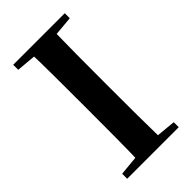

<svg xmlns="http://www.w3.org/2000/svg" viewBox="-228 -811 882 882"><g transform="rotate(-45 213.0 -370.5)"><path d="M45.1 0V-32.6L198.2 -47.3H226L380.1 -32.6V0ZM138.6 0Q141.4 -85.2 141.7 -171.8Q142.1 -258.5 142.1 -346.1V-393.6Q142.1 -481.3 141.7 -567.7Q141.4 -654.1 138.6 -740.5H287Q285.3 -655.6 284.8 -568.4Q284.3 -481.3 284.3 -393.6V-346.9Q284.3 -259.9 284.8 -173.3Q285.3 -86.6 287 0ZM45.1 -707.9V-740.5H380.1V-707.9L226 -694.2H198.2Z"/></g></svg>

Font: Noto Serif TC
Style: Regular
Weight: 200
Designer: Ryoko NISHIZUKA 西塚涼子 (kana & ideographs); Frank Grießhammer (Latin, Greek & Cyrillic); Wenlong ZHANG 张文龙 (bopomofo); San
Foundry: Adobe
Version: Version 2.001;hotconv 1.1.0;makeotfexe 2.6.0